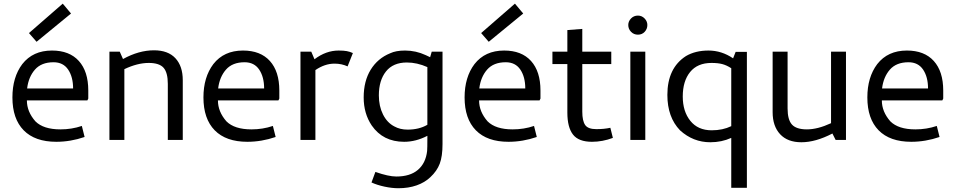

<svg xmlns="http://www.w3.org/2000/svg" viewBox="-20 -761 5194 1044"><path d="M47.5 0ZM460 -268.8V-225L455 -215H126.2Q126.2 -153.8 172.5 -101.2Q216.2 -57.5 308.8 -57.5Q370 -57.5 425 -76.2L440 -16.2Q363.8 10 286.2 10Q170 10 108.8 -52.5Q47.5 -115 47.5 -231.2Q47.5 -341.2 101.2 -412.5Q158.8 -486.2 262.5 -486.2Q357.5 -486.2 408.8 -429.4Q460 -372.5 460 -268.8ZM271.2 -422.5Q205 -422.5 170 -382.5Q135 -342.5 127.5 -280H377.5Q377.5 -342.5 350.6 -382.5Q323.8 -422.5 271.2 -422.5ZM366.2 -687.5 178.8 -533.8 137.5 -581.2 321.2 -741.2Z M788.8 -418.8Q727.5 -418.8 656.2 -385V0H575V-480H631.2L648.8 -440Q735 -487.5 817.5 -487.5Q893.8 -487.5 933.8 -444.4Q973.8 -401.2 973.8 -325V0H892.5V-305Q892.5 -366.2 869.4 -392.5Q846.2 -418.8 788.8 -418.8Z M1498.8 -268.8V-225L1493.8 -215H1165Q1165 -153.8 1211.2 -101.2Q1255 -57.5 1347.5 -57.5Q1408.8 -57.5 1463.8 -76.2L1478.8 -16.2Q1402.5 10 1325 10Q1208.8 10 1147.5 -52.5Q1086.2 -115 1086.2 -231.2Q1086.2 -341.2 1140 -412.5Q1197.5 -486.2 1301.2 -486.2Q1396.2 -486.2 1447.5 -429.4Q1498.8 -372.5 1498.8 -268.8ZM1310 -422.5Q1243.8 -422.5 1208.8 -382.5Q1173.8 -342.5 1166.2 -280H1416.2Q1416.2 -342.5 1389.4 -382.5Q1362.5 -422.5 1310 -422.5Z M1898.8 -472.5 1870 -400Q1837.5 -415 1798.8 -415Q1746.2 -415 1695 -380V0H1613.8V-480H1672.5L1690 -438.8Q1752.5 -486.2 1821.2 -486.2Q1848.8 -486.2 1865.6 -483.1Q1882.5 -480 1898.8 -472.5Z M2177.5 10Q2062.5 10 2001.2 -78.8Q1957.5 -143.8 1957.5 -231.2Q1957.5 -320 1995.6 -381.9Q2033.8 -443.8 2101.2 -471.2Q2132.5 -486.2 2182.5 -486.2Q2241.2 -486.2 2295 -461.2L2318.8 -450L2327.5 -480H2386.2V22.5Q2386.2 88.8 2371.2 128.8Q2356.2 168.8 2320 202.5Q2290 231.2 2245.6 246.9Q2201.2 262.5 2146.2 262.5Q2111.2 262.5 2070.6 253.8Q2030 245 2000 231.2L2021.2 173.8Q2092.5 198.8 2135 198.8Q2210 198.8 2252.5 162.5Q2295 126.2 2302.5 60Q2303.8 46.2 2303.8 -10V-22.5Q2241.2 10 2177.5 10ZM2303.8 -82.5V-396.2Q2247.5 -421.2 2192.5 -421.2Q2117.5 -421.2 2078.8 -372.5Q2040 -323.8 2040 -242.5Q2040 -183.8 2062.5 -138.8Q2085 -93.8 2123.8 -73.8Q2155 -56.2 2196.2 -56.2Q2258.8 -56.2 2303.8 -82.5Z M2506.2 0ZM2918.8 -268.8V-225L2913.8 -215H2585Q2585 -153.8 2631.2 -101.2Q2675 -57.5 2767.5 -57.5Q2828.8 -57.5 2883.8 -76.2L2898.8 -16.2Q2822.5 10 2745 10Q2628.8 10 2567.5 -52.5Q2506.2 -115 2506.2 -231.2Q2506.2 -341.2 2560 -412.5Q2617.5 -486.2 2721.2 -486.2Q2816.2 -486.2 2867.5 -429.4Q2918.8 -372.5 2918.8 -268.8ZM2730 -422.5Q2663.8 -422.5 2628.8 -382.5Q2593.8 -342.5 2586.2 -280H2836.2Q2836.2 -342.5 2809.4 -382.5Q2782.5 -422.5 2730 -422.5ZM2825 -687.5 2637.5 -533.8 2596.2 -581.2 2780 -741.2Z M3065 -148.8V-412.5H2983.8V-480H3065V-597.5L3146.2 -603.8V-480H3303.8V-412.5H3146.2V-153.8Q3146.2 -103.8 3161.9 -81.2Q3177.5 -58.8 3222.5 -58.8Q3265 -58.8 3298.8 -66.2L3312.5 -11.2Q3256.2 10 3198.8 10Q3126.2 10 3095.6 -29.4Q3065 -68.8 3065 -148.8Z M3396.2 -625Q3396.2 -645 3411.2 -660.6Q3426.2 -676.2 3448.8 -676.2Q3470 -676.2 3485 -660.6Q3500 -645 3500 -625Q3500 -603.8 3485.6 -588.1Q3471.2 -572.5 3448.8 -572.5Q3426.2 -572.5 3411.2 -588.1Q3396.2 -603.8 3396.2 -625ZM3488.8 0H3407.5V-480H3488.8Z M3677.5 -52.5Q3608.8 -123.8 3608.8 -245Q3608.8 -391.2 3710 -456.2Q3761.2 -486.2 3832.5 -486.2Q3903.8 -486.2 3966.2 -443.8L3980 -478.8H4041.2V260H3956.2V-11.2Q3903.8 12.5 3842.5 12.5Q3748.8 12.5 3677.5 -52.5ZM3848.8 -418.8Q3772.5 -418.8 3732.5 -369.4Q3692.5 -320 3692.5 -236.2Q3692.5 -155 3733.8 -103.8Q3775 -52.5 3850 -52.5Q3910 -52.5 3956.2 -75V-390Q3931.2 -406.2 3907.5 -412.5Q3883.8 -418.8 3848.8 -418.8Z M4367.5 -57.5Q4426.2 -57.5 4498.8 -91.2V-480H4580V0H4523.8L4506.2 -35Q4415 12.5 4337.5 12.5Q4262.5 12.5 4221.9 -31.2Q4181.2 -75 4181.2 -151.2V-480H4262.5V-171.2Q4262.5 -110 4286.2 -83.8Q4310 -57.5 4367.5 -57.5Z M5108.8 -268.8V-225L5103.8 -215H4775Q4775 -153.8 4821.2 -101.2Q4865 -57.5 4957.5 -57.5Q5018.8 -57.5 5073.8 -76.2L5088.8 -16.2Q5012.5 10 4935 10Q4818.8 10 4757.5 -52.5Q4696.2 -115 4696.2 -231.2Q4696.2 -341.2 4750 -412.5Q4807.5 -486.2 4911.2 -486.2Q5006.2 -486.2 5057.5 -429.4Q5108.8 -372.5 5108.8 -268.8ZM4920 -422.5Q4853.8 -422.5 4818.8 -382.5Q4783.8 -342.5 4776.2 -280H5026.2Q5026.2 -342.5 4999.4 -382.5Q4972.5 -422.5 4920 -422.5Z"/></svg>

Font: Cambay
Style: Regular
Weight: 400
Designer: Pooja Saxena
Foundry: Pooja Saxena
Version: Version 1.181;PS 001.181;hotconv 1.0.70;makeotf.lib2.5.58329